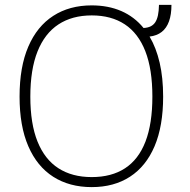

<svg xmlns="http://www.w3.org/2000/svg" viewBox="-20 -755 776 785"><path d="M355 10Q264 10 197.8 -32.2Q131.5 -74.5 95.8 -157Q60 -239.5 60 -360Q60 -481.5 95.8 -564.5Q131.5 -647.5 197.8 -690.2Q264 -733 355 -733Q422.5 -733 476 -709.8Q529.5 -686.5 567 -640.5Q584 -641.5 595.8 -647.2Q607.5 -653 614.8 -664Q622 -675 625.8 -692.5Q629.5 -710 630 -735H681Q681 -695.5 671 -667.8Q661 -640 641.2 -624.5Q621.5 -609 591.5 -605.5Q618.5 -560 632.8 -498.5Q647 -437 647 -360Q647 -239.5 612 -157.2Q577 -75 511.5 -32.5Q446 10 355 10ZM355 -31Q436 -31 491.2 -67Q546.5 -103 574.8 -176.2Q603 -249.5 603 -360Q603 -472 574.2 -545.5Q545.5 -619 490.2 -655.5Q435 -692 355 -692Q275 -692 219 -655.2Q163 -618.5 133.5 -544.8Q104 -471 104 -360Q104 -249 133.5 -176Q163 -103 219 -67Q275 -31 355 -31Z"/></svg>

Font: Public Sans Thin Thin
Style: Regular
Weight: 250
Version: Version 2.001